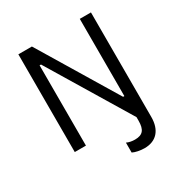

<svg xmlns="http://www.w3.org/2000/svg" viewBox="-203 -847 1126 1191"><g transform="rotate(-30 360.0 -252.0)"><path d="M488 196C572 196 620 142 620 49V-700H540V-147H531L197 -700H100V0H180V-575H190L540 4V29C540 94 518 120 463 120C441 120 421 116 404 108V179C423 189 458 196 488 196Z"/></g></svg>

Font: Fixel Display Regular
Style: Regular
Weight: 400
Designer: AlfaBravo + MacPaw
Foundry: Kyrylo Tkachov, Marchela Mozhyna, Serhii Makarenko, Maria Weinstein, Zakhar Kryvoshyya
Version: Version 1.211